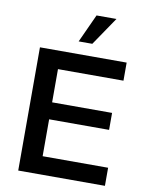

<svg xmlns="http://www.w3.org/2000/svg" viewBox="-96 -956 788 1025"><g transform="rotate(10 298.5 -444.0)"><path d="M545 0H75V-668H545V-570H190V-390H515V-298H190V-98H545ZM347 -735H273L343 -888H451Z"/></g></svg>

Font: Celebes SemiBold
Style: Regular
Weight: 600
Designer: Anugrah Pasau
Foundry: Lafontype
Version: Version 1.000